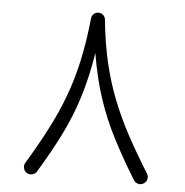

<svg xmlns="http://www.w3.org/2000/svg" viewBox="-48 -645 696 722"><g transform="rotate(5 300.0 -283.5)"><path d="M520.5 26.4Q511.2 32.7 500 30Q488.8 27.3 482.9 18.1Q435.5 -59.1 399.2 -129.2Q362.8 -199.2 337.4 -275.4Q312 -351.6 296.4 -445.8Q281.2 -351.1 257.3 -275.4Q233.4 -199.7 198.7 -130.4Q164.1 -61 117.2 16.1Q111.8 25.9 100.6 28.8Q89.4 31.7 79.6 26.4Q70.3 21 67.1 9.8Q64 -1.5 69.8 -11.2Q113.3 -83.5 146.5 -147.5Q179.7 -211.4 203.9 -276.1Q228 -340.8 243.9 -413.3Q259.8 -485.8 269 -574.7Q270 -584 276.9 -590.8Q283.7 -597.7 293.9 -598.1Q304.2 -598.6 312.3 -591.8Q320.3 -585 321.3 -574.7Q330.1 -486.8 346.9 -414.6Q363.8 -342.3 389.2 -277.6Q414.6 -212.9 449.2 -148.4Q483.9 -84 529.3 -11.2Q535.2 -2 532.7 9.3Q530.3 20.5 520.5 26.4Z"/></g></svg>

Font: Mikhak Light
Style: Regular
Weight: 300
Designer: Amin Abedi
Version: Version 3.3